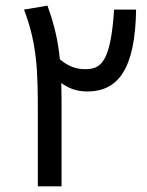

<svg xmlns="http://www.w3.org/2000/svg" viewBox="-20 -660 522 680"><path d="M114 -262V0H198V-271C198 -305 198 -337 197 -366C223 -347 252 -336 289 -336C396 -336 459 -412 462 -626H384C372 -433 334 -415 281 -415C248 -415 220 -426 192 -450C186 -513 173 -572 148 -640L65 -626C112 -504 114 -404 114 -262Z"/></svg>

Font: FiraGO Unicode
Style: Regular
Weight: 400
Designer: bBox Type
Foundry: bBox Type GmbH
Version: Version 1.001;PS 001.001;hotconv 1.0.88;makeotf.lib2.5.64775